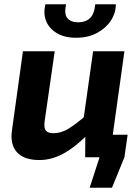

<svg xmlns="http://www.w3.org/2000/svg" viewBox="-20 -733 645 895"><path d="M395 -105H575L560 0L502 142H398L444 0H380ZM235 -494 188 -167Q184 -136 194 -124Q204 -112 229 -112Q264 -112 297.5 -132Q331 -152 382 -196L404 -122Q339 -53 281 -20Q223 13 164 13Q91 13 58.5 -24Q26 -61 36 -127L87 -494ZM560 -494 491 0H377L378 -134L365 -147L414 -494ZM424 -713H520Q520 -672 496.5 -636.5Q473 -601 431.5 -579Q390 -557 335 -557Q280 -557 244 -579Q208 -601 194.5 -636.5Q181 -672 192 -713H288Q278 -668 294 -648.5Q310 -629 345 -629Q379 -629 399.5 -648.5Q420 -668 424 -713Z"/></svg>

Font: Exo 2
Style: Bold Italic
Weight: 700
Italic angle: -8°
Designer: Natanael Gama
Foundry: Natanael Gama
Version: Version 2.010